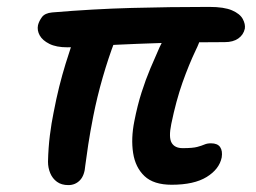

<svg xmlns="http://www.w3.org/2000/svg" viewBox="-20 -525 740 556"><path d="M477 10Q425 10 398.5 -15Q372 -40 365.5 -82Q359 -124 369 -174Q378 -220 390 -257.5Q402 -295 415.5 -327Q429 -359 442 -388Q461 -430 483 -449Q505 -468 534 -468Q559 -468 563 -444Q567 -420 547 -380Q527 -338 508.5 -286Q490 -234 476 -166Q468 -127 477 -111.5Q486 -96 509 -96Q538 -96 551 -99.5Q564 -103 572 -106.5Q580 -110 591 -110Q610 -110 617.5 -99Q625 -88 622 -69Q615 -35 578.5 -12.5Q542 10 477 10ZM178 11Q158 11 145 1.5Q132 -8 125.5 -23.5Q119 -39 119 -57Q120 -98 124.5 -133.5Q129 -169 135 -198Q143 -240 151.5 -274Q160 -308 170 -340.5Q180 -373 192 -409Q205 -442 225 -457Q245 -472 271 -472Q296 -472 310.5 -455Q325 -438 312 -405Q294 -358 277.5 -301Q261 -244 250 -188Q241 -142 235.5 -106Q230 -70 227 -46Q225 -17 211.5 -3Q198 11 178 11ZM175 -388Q143 -388 123 -398Q103 -408 95 -422.5Q87 -437 90 -452Q93 -464 101.5 -475.5Q110 -487 131 -489Q250 -499 361 -502Q472 -505 586 -505Q629 -505 652 -495Q675 -485 683 -470Q691 -455 689 -442Q685 -424 670 -413.5Q655 -403 631 -403Q523 -403 447 -400.5Q371 -398 319.5 -395.5Q268 -393 233.5 -390.5Q199 -388 175 -388Z"/></svg>

Font: Shantell Sans Medium
Style: Italic
Weight: 500
Italic angle: -11°
Designer: Stephen Nixon, Anya Danilova, Shantell Martin
Foundry: Arrow Type
Version: Version 1.011;[c5ecc13dd]